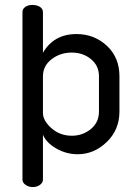

<svg xmlns="http://www.w3.org/2000/svg" viewBox="-20 -758 541 778"><path d="M111 -738Q130 -738 142 -730Q154 -722 154 -709V-544Q198 -620 290 -620Q362 -620 413 -572.5Q464 -525 464 -449V-306Q464 -232 412.5 -182.5Q361 -133 295 -133Q249 -133 208.5 -156Q168 -179 154 -212V-30Q154 -18 142 -9Q130 0 113 0Q96 0 83.5 -9Q71 -18 71 -30V-709Q71 -722 82.5 -730Q94 -738 111 -738ZM381 -306V-449Q381 -492 348.5 -518.5Q316 -545 271 -545Q224 -545 189 -518Q154 -491 154 -449V-301Q154 -269 188.5 -238.5Q223 -208 271 -208Q315 -208 348 -235Q381 -262 381 -306Z"/></svg>

Font: Dosis
Style: Medium
Weight: 500
Designer: Edgar Tolentino, Pablo Impallari, Igino Marini
Foundry: Edgar Tolentino, Pablo Impallari, Igino Marini
Version: Version 1.007